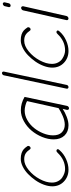

<svg xmlns="http://www.w3.org/2000/svg" viewBox="614 -1346 742 2011"><g transform="rotate(-90 985.5 -340.0)"><path d="M214.8 5.9Q140.6 5.9 90.3 -42.2Q40 -90.3 40 -164.1Q40 -205.1 57.1 -252Q74.2 -298.8 103.8 -341.1Q133.3 -383.3 169.4 -418.2Q205.6 -453.1 247.3 -473.6Q289.1 -494.1 327.1 -494.1Q362.8 -494.1 388.2 -485.4Q413.6 -476.6 429.4 -462.2Q445.3 -447.8 460.9 -423.8Q464.4 -420.4 462.9 -412.1Q461.4 -403.3 454.8 -397.2Q448.2 -391.1 440.9 -391.1Q432.1 -391.1 428.2 -397Q408.7 -426.8 384.8 -442.4Q360.8 -458 321.8 -458Q267.6 -458 210 -410.6Q152.3 -363.3 115.7 -295.2Q79.1 -227.1 79.1 -168Q79.1 -131.3 94.2 -103Q109.4 -74.7 132.3 -59.6Q155.3 -44.4 178 -37.1Q200.7 -29.8 220.2 -29.8Q316.9 -29.8 390.1 -106.9Q401.4 -120.1 413.1 -120.1Q419.9 -120.1 424.6 -115.7Q429.2 -111.3 429.2 -106Q429.2 -98.1 418 -86.9Q381.3 -44.9 325.7 -19.5Q270 5.9 214.8 5.9Z M678.7 5.9Q611.8 5.9 571.8 -36.1Q531.7 -78.1 531.7 -148.9Q531.7 -208.5 557.1 -270.5Q582.5 -332.5 624 -381.6Q665.5 -430.7 722.4 -461.9Q779.3 -493.2 837.9 -493.2Q909.2 -493.2 976.6 -454.1L882.8 -11.2Q880.9 -1 873.5 5.1Q866.2 11.2 857.4 11.2Q848.1 11.2 843.5 5.1Q838.9 -1 840.8 -12.2L851.6 -55.2Q815.9 -31.2 768.1 -12.7Q720.2 5.9 678.7 5.9ZM685.5 -33.2Q727.5 -33.2 776.6 -54.4Q825.7 -75.7 858.9 -98.1L932.6 -428.2Q917 -437.5 887.5 -445.3Q857.9 -453.1 832.5 -453.1Q782.2 -453.1 733.6 -425.3Q685.1 -397.5 650.6 -354.5Q616.2 -311.5 595 -258.5Q573.7 -205.6 573.7 -155.8Q573.7 -95.7 604.7 -64.5Q635.7 -33.2 685.5 -33.2Z M1078.6 5.9Q1071.8 5.9 1066.4 0.7Q1061 -4.4 1062.5 -12.2L1202.6 -670.9Q1204.1 -679.2 1211.4 -685.1Q1218.8 -690.9 1226.6 -690.9Q1233.9 -690.9 1238.5 -685.1Q1243.2 -679.2 1241.7 -670.9L1101.6 -11.2Q1100.1 -4.4 1093.5 0.7Q1086.9 5.9 1078.6 5.9Z M1458 5.9Q1383.8 5.9 1333.5 -42.2Q1283.2 -90.3 1283.2 -164.1Q1283.2 -205.1 1300.3 -252Q1317.4 -298.8 1346.9 -341.1Q1376.5 -383.3 1412.6 -418.2Q1448.7 -453.1 1490.5 -473.6Q1532.2 -494.1 1570.3 -494.1Q1606 -494.1 1631.3 -485.4Q1656.7 -476.6 1672.6 -462.2Q1688.5 -447.8 1704.1 -423.8Q1707.5 -420.4 1706.1 -412.1Q1704.6 -403.3 1698 -397.2Q1691.4 -391.1 1684.1 -391.1Q1675.3 -391.1 1671.4 -397Q1651.9 -426.8 1627.9 -442.4Q1604 -458 1564.9 -458Q1510.7 -458 1453.1 -410.6Q1395.5 -363.3 1358.9 -295.2Q1322.3 -227.1 1322.3 -168Q1322.3 -131.3 1337.4 -103Q1352.5 -74.7 1375.5 -59.6Q1398.4 -44.4 1421.1 -37.1Q1443.8 -29.8 1463.4 -29.8Q1560.1 -29.8 1633.3 -106.9Q1644.5 -120.1 1656.2 -120.1Q1663.1 -120.1 1667.7 -115.7Q1672.4 -111.3 1672.4 -106Q1672.4 -98.1 1661.1 -86.9Q1624.5 -44.9 1568.8 -19.5Q1513.2 5.9 1458 5.9Z M1931.6 -600.1Q1924.8 -600.1 1920.2 -606Q1915.5 -611.8 1917 -620.1L1926.8 -662.1Q1928.2 -669.4 1936.3 -675.8Q1944.3 -682.1 1951.7 -682.1Q1960.4 -682.1 1964.4 -675.5Q1968.3 -668.9 1966.8 -661.1L1957 -619.1Q1955.1 -610.4 1947.8 -605.2Q1940.4 -600.1 1931.6 -600.1ZM1797.9 5.9Q1790 5.9 1784.4 0Q1778.8 -5.9 1780.8 -15.1L1882.8 -469.2Q1884.8 -478 1892.8 -484.1Q1900.9 -490.2 1908.7 -490.2Q1918 -490.2 1922.6 -483.4Q1927.2 -476.6 1925.8 -467.8L1823.7 -15.1Q1821.8 -5.9 1813.5 0Q1805.2 5.9 1797.9 5.9Z"/></g></svg>

Font: Comic Neue Light
Style: Italic
Weight: 300
Italic angle: -12°
Designer: Craig Rozynski
Foundry: Craig Rozynski
Version: Version 2.003;hotconv 1.0.109;makeotfexe 2.5.65596